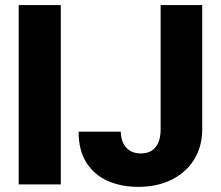

<svg xmlns="http://www.w3.org/2000/svg" viewBox="-20 -727 871 757"><path d="M219.7 0H53.7V-707H219.7ZM777.3 -707V-217.8Q777.3 -149.9 745.6 -98.4Q713.9 -46.9 656.7 -18.6Q599.6 9.8 525.4 9.8Q458 9.8 404.5 -13.9Q351.1 -37.6 320.3 -86.4Q289.6 -135.3 290 -208H456.1Q457.5 -166.5 478.3 -144.3Q499 -122.1 535.2 -122.1Q572.8 -122.1 593 -146.2Q613.3 -170.4 613.3 -217.8V-707Z"/></svg>

Font: Pretendard ExtraBold
Style: Regular
Weight: 800
Designer: Base glyphs from Inter by Rasmus Andersson; Hangeul glyphs from Noto Sans CJK(Source Han Sans) by Jang Soo-young and Kan
Foundry: Kil Hyung-jin
Version: Version 1.309